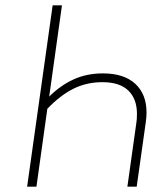

<svg xmlns="http://www.w3.org/2000/svg" viewBox="-20 -702 625 722"><path d="M531 -279Q531 -261 528 -241L494 0H459L493 -242Q495 -253 495 -274Q495 -330 462.5 -361.5Q430 -393 365 -393Q306 -393 256.5 -368.5Q207 -344 158 -293L117 0H82L178 -682H213L165 -339Q209 -382 258 -404Q307 -426 367 -426Q446 -426 488.5 -387Q531 -348 531 -279Z"/></svg>

Font: FiraGO UltraLight
Style: Italic
Weight: 200
Italic angle: -8°
Designer: bBox Type GmbH
Foundry: bBox Type GmbH
Version: Version 1.001